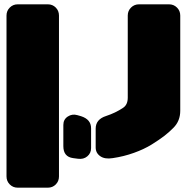

<svg xmlns="http://www.w3.org/2000/svg" viewBox="-20 -720 855 879"><path d="M61 -700.2H199.2Q220.7 -700.2 235.4 -685.3Q250 -670.4 250 -648.9V87.9Q250 109.4 235.4 124.3Q220.7 139.2 199.2 139.2H61Q39.6 139.2 24.7 124.3Q9.8 109.4 9.8 87.9V-648.9Q9.8 -670.4 24.7 -685.3Q39.6 -700.2 61 -700.2ZM773.9 -134.8Q756.3 -116.7 733.2 -98.6Q710 -80.6 675 -58.8Q640.1 -37.1 593.3 -20.3Q546.4 -3.4 496.1 3.9Q460 9.8 439 -4.9Q418 -19.5 418 -44.9V-130.9Q418 -173.8 465.8 -189Q508.8 -203.1 543 -226.1Q564.9 -240.2 564.9 -272.9V-648.9Q564.9 -670.4 579.8 -685.3Q594.7 -700.2 616.2 -700.2H753.9Q775.4 -700.2 790.3 -685.3Q805.2 -670.4 805.2 -648.9V-212.9Q805.2 -166 773.9 -134.8ZM351.1 -188Q397 -173.3 397 -132.8V-42Q397 -18.6 379.6 -4.2Q362.3 10.3 336.9 6.8L314.9 3.9Q270 -2 270 -50.8V-147.9Q270 -173.3 290.3 -186.5Q310.5 -199.7 334 -192.9Z"/></svg>

Font: Nastup Soft
Style: Regular
Weight: 400
Designer: Maksym Kobuzan
Foundry: Zakznak
Version: Version 1.020;hotconv 1.0.109;makeotfexe 2.5.65596